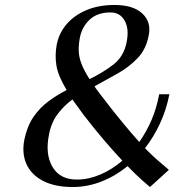

<svg xmlns="http://www.w3.org/2000/svg" viewBox="-20 -736 781 772"><path d="M273 16Q201 16 153.5 -8.5Q106 -33 86.5 -76Q67 -119 78 -175Q89 -228 114 -265Q139 -302 174 -328Q209 -354 248 -374Q214 -430 207 -471.5Q200 -513 208 -556Q217 -603 248 -639Q279 -675 328 -695.5Q377 -716 440 -716Q516 -716 552.5 -681.5Q589 -647 578 -594Q568 -539 534 -503Q500 -467 454 -441Q408 -415 360 -389Q366 -379 374 -369Q382 -359 390 -348Q435 -289 473 -243Q511 -197 540 -165Q569 -206 589.5 -254Q610 -302 620 -357H661Q649 -295 623.5 -240Q598 -185 563 -140Q579 -124 592 -111.5Q605 -99 620.5 -86Q636 -73 659 -53L583 16Q573 8 549.5 -13Q526 -34 493 -68Q444 -28 387.5 -6Q331 16 273 16ZM289 -14Q336 -14 383 -34Q430 -54 472 -90Q439 -125 400 -170.5Q361 -216 317 -273Q304 -290 293 -306Q282 -322 271 -336Q237 -311 211.5 -277Q186 -243 177 -195Q161 -116 191 -65Q221 -14 289 -14ZM340 -418Q394 -444 436 -476.5Q478 -509 489 -566Q500 -619 481.5 -652.5Q463 -686 424 -686Q372 -686 341 -657.5Q310 -629 301 -584Q296 -557 296.5 -532.5Q297 -508 307 -481Q317 -454 340 -418Z"/></svg>

Font: Wittgenstein
Style: Italic
Weight: 400
Italic angle: -11°
Designer: Jörg Drees
Foundry: Jörg Drees
Version: Version 1.500